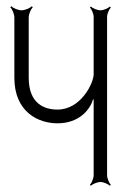

<svg xmlns="http://www.w3.org/2000/svg" viewBox="-20 -583 396 615"><path d="M13 -560C19 -554 26 -538 26 -527V-334C26 -224 103 -188 164 -188C232 -188 268 -230 278 -265L280 -264V-22C280 -11 273 4 268 9L271 12C276 7 291 0 302 0C312 0 327 7 332 12L335 9C330 4 323 -11 323 -22V-529C323 -539 330 -554 335 -559L332 -562C327 -557 312 -550 302 -550C291 -550 276 -557 271 -562L268 -559C273 -554 280 -539 280 -529V-345C280 -318 240 -232 164 -232C123 -232 72 -250 72 -334V-527C72 -538 79 -554 85 -560L82 -563C76 -557 60 -550 49 -550C38 -550 22 -557 16 -563Z"/></svg>

Font: Armata Saber
Style: Rg
Weight: 400
Designer: Jasper
Foundry: Cannot Into Space Fonts
Version: Version 0.970